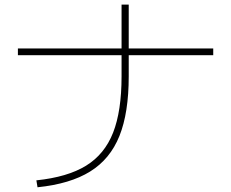

<svg xmlns="http://www.w3.org/2000/svg" viewBox="-20 -792 978 812"><path d="M494.1 -468.8V-558.6H55.7V-586.9H494.1V-772.5H524.4V-586.9H881.8V-558.6H524.4V-468.8Q524.4 -314.9 485.1 -217Q445.8 -119.1 361.3 -66.7Q276.9 -14.2 138.7 0L133.8 -29.3Q265.6 -43 344 -91.3Q422.4 -139.6 458.3 -231Q494.1 -322.3 494.1 -468.8Z"/></svg>

Font: Pretendard JP Thin
Style: Regular
Weight: 100
Designer: Base glyphs from Inter by Rasmus Andersson; Hangeul glyphs from Noto Sans CJK(Source Han Sans) by Jang Soo-young and Kan
Foundry: Kil Hyung-jin
Version: Version 1.309